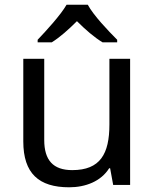

<svg xmlns="http://www.w3.org/2000/svg" viewBox="-20 -786 658 816"><path d="M353 -766H263C237 -721 177 -656 140 -617V-606H200C235 -628 271 -660 307 -696C343 -660 381 -627 416 -606H478V-617C440 -655 377 -721 353 -766ZM533 -536H445V-257C445 -132 406 -63 287 -63C206 -63 168 -105 168 -191V-536H79V-185C79 -49 145 10 274 10C343 10 409 -15 444 -71H448L461 0H533Z"/></svg>

Font: Noto Sans Cypriot
Style: Regular
Weight: 400
Designer: Monotype Design Team
Foundry: Monotype Imaging Inc.
Version: Version 2.002